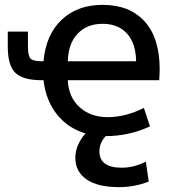

<svg xmlns="http://www.w3.org/2000/svg" viewBox="-20 -550 719 790"><path d="M540 -298Q539 -372 502.5 -412Q466 -452 402 -452Q338 -452 299.5 -411.5Q261 -371 259 -298ZM159 -298Q169 -408 234 -469Q299 -530 402 -530Q513 -530 575 -462Q637 -394 637 -265Q637 -250 635 -220H259Q262 -150 307.5 -109Q353 -68 422 -68Q497 -68 572 -106L597 -30Q511 10 415 10Q389 38 389 73Q389 140 481 140Q532 140 580 115L592 197Q534 220 470 220Q382 220 336 188Q290 156 290 100Q290 46 332 -1Q260 -22 214.5 -79Q169 -136 159 -220H152Q74 -220 43 -250.5Q12 -281 12 -358V-420H95V-360Q95 -320 105.5 -309Q116 -298 152 -298Z"/></svg>

Font: M PLUS 1p Medium
Style: Regular
Weight: 500
Version: Version 1.062